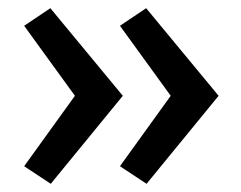

<svg xmlns="http://www.w3.org/2000/svg" viewBox="-20 -570 588 469"><path d="M103 -550 39 -507 163 -336 39 -164 104 -121 280 -336ZM273 -164 338 -121 514 -336 337 -550 273 -507 397 -336Z"/></svg>

Font: LT Wave Alt Medium
Style: Regular
Weight: 500
Designer: Daniel Lyons
Version: Version 2.5 (Glyphs App)